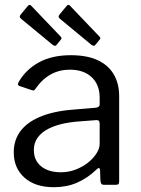

<svg xmlns="http://www.w3.org/2000/svg" viewBox="-20 -770 588 800"><path d="M382.1 -63.7Q345 -28 301.5 -9Q258 10 204.5 10Q126.6 10 81.9 -29.8Q37.3 -69.7 37.3 -135.3Q37.3 -188.5 67.5 -226.7Q97.8 -264.9 156.6 -287.2Q215.5 -309.5 300.8 -314.6L378.8 -321.1Q385.7 -321.9 390.5 -325.1Q395.3 -328.3 395.3 -335.9V-363Q395.3 -417.1 361.9 -448.4Q328.6 -479.7 271 -479.7Q227.6 -479.7 191.8 -460.1Q156 -440.4 127.8 -400.1Q124.5 -395 121.8 -393.6Q119.1 -392.2 113.1 -394.2L59.7 -412.2Q56.3 -414.2 55 -417.2Q53.6 -420.1 57.7 -428.2Q87.3 -479.9 141.9 -510Q196.5 -540 275 -540Q341.9 -540 386.6 -519.4Q431.4 -498.7 453.9 -460.3Q476.5 -421.8 476.5 -369.2V-14.7Q476.5 -6.2 473.5 -3.1Q470.4 0 463 0H412.2Q405.7 0 402.4 -4.3Q399.1 -8.7 398.5 -16.2L396.8 -62.3Q394.5 -76.5 382.1 -63.7ZM395.3 -254.4Q395.3 -271 381 -269.5L315.4 -264.5Q269.3 -261.6 233.1 -252.4Q197 -243.1 172.2 -228.2Q147.4 -213.3 134.2 -192.5Q121.1 -171.7 121.1 -144.9Q121.1 -101.4 151.7 -76.8Q182.3 -52.2 233.9 -52.2Q266.2 -52.2 295.7 -63.6Q325.1 -75.1 347.6 -93Q370.4 -111.8 382.8 -131.9Q395.3 -152 395.3 -171V-254.4ZM96.6 -745.9Q103.2 -753.4 109.7 -746.4L233 -617.3Q239.9 -610.9 232.2 -603.2L216.6 -584.1Q213.2 -579 209.2 -579.2Q205.3 -579.3 199.1 -583.4L69.8 -690.2Q62.6 -696 62.4 -700.1Q62.2 -704.2 66.6 -709.8ZM258.3 -745.9Q264.9 -753.4 271.4 -746.4L394.7 -617.3Q401.7 -610.9 393.9 -603.2L378.3 -584.1Q374.9 -579 371 -579.2Q367 -579.3 360.8 -583.4L231.6 -690.2Q224.4 -696 224.2 -700.1Q223.9 -704.2 228.3 -709.8Z"/></svg>

Font: Libre Franklin Thin
Style: Regular
Weight: 100
Designer: Pablo Impallari, Rodrigo Fuenzalida, Nhung Nguyen
Foundry: Impallari Type
Version: Version 3.000